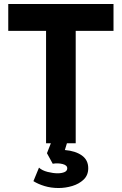

<svg xmlns="http://www.w3.org/2000/svg" viewBox="-20 -720 612 965"><path d="M211.5 0V-565H21.5V-700H550.5V-565H360.5V0ZM274.5 225Q236.5 225 204.2 215.2Q172 205.5 148 190.5L176 122.5Q191.5 137 219.2 144Q247 151 269.5 151Q290 151 304 145Q318 139 318 126Q318 110.5 294.8 104.5Q271.5 98.5 245 103L216 50L243.5 -20H322.5L306 34Q359 38.5 391.2 61.2Q423.5 84 423.5 125.5Q423.5 160.5 400.5 182.5Q377.5 204.5 343.2 214.8Q309 225 274.5 225Z"/></svg>

Font: Geologica SemiBold
Style: Regular
Weight: 600
Designer: Sindre Bremnes, Frode Helland
Foundry: Monokrom Skriftforlag AS
Version: Version 1.010;gftools[0.9.28]